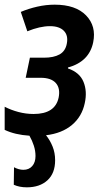

<svg xmlns="http://www.w3.org/2000/svg" viewBox="-22 -572 442 822"><path d="M93 230Q61 230 37 219L38 144Q47 149 57.5 152Q68 155 78 155Q102 155 116 139Q130 123 130 96Q130 74 123 52Q116 30 104 9Q42 5 -2 -16V-115Q25 -101 57 -92.5Q89 -84 122 -84Q214 -84 229 -154Q237 -194 217 -216.5Q197 -239 152 -239H88L106 -325H166Q208 -325 233 -339Q258 -353 264 -385Q271 -420 251.5 -440Q232 -460 192 -460Q149 -460 95 -438L67 -521Q100 -535 137.5 -543.5Q175 -552 212 -552Q302 -552 346.5 -506Q391 -460 377 -391Q360 -308 269 -283V-279Q319 -262 335.5 -221.5Q352 -181 341 -131Q329 -73 286 -37Q243 -1 175 7Q192 28 203 55Q214 82 214 114Q214 170 181 200Q148 230 93 230Z"/></svg>

Font: Noto Sans Condensed SemiBold
Style: Italic
Weight: 600
Width: 3
Italic angle: -12°
Designer: Monotype Design Team
Foundry: Monotype Imaging Inc.
Version: Version 2.013; ttfautohint (v1.8.4.7-5d5b)